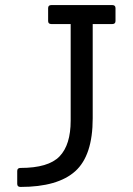

<svg xmlns="http://www.w3.org/2000/svg" viewBox="-20 -738 524 758"><path d="M259 -262V-643H183Q170 -643 170 -655V-706Q170 -718 183 -718H423Q436 -718 436 -706V-655Q436 -643 423 -643H346V-271Q346 -124 277 -62Q208 0 61 0Q48 0 48 -12V-63Q48 -75 61 -75Q171 -75 215 -120.5Q259 -166 259 -262Z"/></svg>

Font: Sanchez
Style: Regular
Weight: 400
Designer: Daniel Hernández
Foundry: LatinoType
Version: Version 1.001